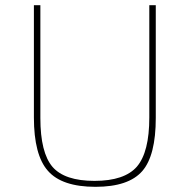

<svg xmlns="http://www.w3.org/2000/svg" viewBox="-20 -710 707 742"><path d="M582 -254Q582 -109 530 -49Q477 12 349 12Q219 12 165 -50Q111 -111 111 -256V-690H136V-254Q136 -120 183 -65Q230 -11 345 -11Q461 -11 509 -66Q557 -122 557 -256V-690H582Z"/></svg>

Font: Taylor Sans Thin
Style: Regular
Weight: 100
Italic angle: -8°
Designer: Natanael Gama
Version: Version 1.001 September 8, 2015